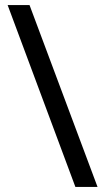

<svg xmlns="http://www.w3.org/2000/svg" viewBox="-20 -734 412 754"><path d="M96 -714 363 0H276L10 -714Z"/></svg>

Font: Noto Sans Gunjala Gondi
Style: Regular
Weight: 400
Designer: Ek Type
Foundry: Ek Type
Version: Version 1.004